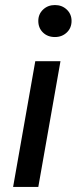

<svg xmlns="http://www.w3.org/2000/svg" viewBox="-20 -742 304 762"><path d="M32 0 120 -499H220L132 0ZM198 -595Q169 -595 150.5 -613Q132 -631 132 -659Q132 -686 151 -704Q170 -722 198 -722Q226 -722 245 -704Q264 -686 264 -659Q264 -631 245 -613Q226 -595 198 -595Z"/></svg>

Font: DM Sans 20pt Medium
Style: Italic
Weight: 500
Italic angle: -10°
Version: Version 4.004;gftools[0.9.30]